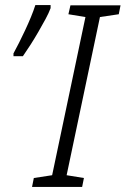

<svg xmlns="http://www.w3.org/2000/svg" viewBox="-20 -735 494 755"><path d="M106 0 113 -35 185 -46 316 -668 249 -679 257 -714H454L447 -679L373 -668L242 -46L310 -35L303 0ZM33 -525Q43 -543 55 -567Q67 -591 79 -616.5Q91 -642 101.5 -667.5Q112 -693 119 -715H179V-703Q172 -684 159 -660Q146 -636 131 -610Q116 -584 100 -559Q84 -534 70 -514H33Z"/></svg>

Font: Noto Sans Display Light
Style: Italic
Weight: 300
Italic angle: -12°
Designer: Monotype Design Team
Foundry: Monotype Imaging Inc.
Version: Version 2.003